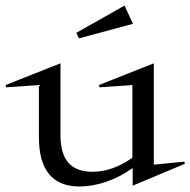

<svg xmlns="http://www.w3.org/2000/svg" viewBox="-50 -655 689 695"><path d="M-29.8 -347.2 168.9 -425.8V-166Q168.9 -98.6 197.5 -65.9Q226.1 -33.2 285.2 -33.2Q356.9 -33.2 429.2 -84V-347.2L310.1 -338.9L308.1 -347.2L506.8 -425.8V-59.1L617.2 -69.8L619.1 -62L430.2 17.1V-46.9Q385.7 -14.6 335.4 2.7Q285.2 20 237.8 20Q90.8 20 90.8 -159.2V-347.2L-27.8 -338.9ZM226.1 -536.1 400.9 -634.8 431.2 -568.8 235.8 -516.1Z"/></svg>

Font: Halibut
Style: Regular
Weight: 400
Designer: Matteo Maggi
Foundry: Collletttivo
Version: Version 3.080 | FøM Fix